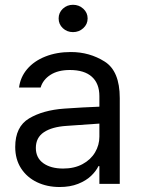

<svg xmlns="http://www.w3.org/2000/svg" viewBox="-20 -749 575 782"><path d="M241.2 -306.6Q274.4 -309.1 315.7 -311.3Q356.9 -313.5 384.8 -314.5V-357.4Q384.8 -408.7 354.2 -436.3Q323.7 -463.9 264.6 -463.9Q216.3 -463.9 185.5 -444.1Q154.8 -424.3 145.5 -392.6H57.6Q63 -435.1 90.8 -467.8Q118.7 -500.5 164.8 -518.8Q210.9 -537.1 268.6 -537.1Q344.7 -537.1 406.2 -498.3Q467.8 -459.5 467.8 -349.6V0H384.8V-72.3H380.9Q371.1 -51.8 350.8 -32.5Q330.6 -13.2 298.1 -0.2Q265.6 12.7 222.7 12.7Q171.9 12.7 130.9 -6.8Q89.8 -26.4 65.9 -63.2Q42 -100.1 42 -150.4Q42 -232.9 98.4 -266.6Q154.8 -300.3 241.2 -306.6ZM237.3 -62.5Q282.7 -62.5 316.2 -80.6Q349.6 -98.6 367.2 -128.4Q384.8 -158.2 384.8 -192.4V-245.6L251 -236.3Q191.4 -232.4 158.7 -210.4Q126 -188.5 126 -146.5Q126 -106 156.5 -84.2Q187 -62.5 237.3 -62.5ZM218.8 -673.8Q218.8 -697.3 235.8 -713.4Q252.9 -729.5 277.3 -729.5Q301.8 -729.5 319.3 -713.4Q336.9 -697.3 336.9 -673.8Q336.9 -650.4 319.3 -634.3Q301.8 -618.2 277.3 -618.2Q252.9 -618.2 235.8 -634.3Q218.8 -650.4 218.8 -673.8Z"/></svg>

Font: Pretendard GOV
Style: Regular
Weight: 400
Designer: Base glyphs from Inter by Rasmus Andersson; Hangeul glyphs from Noto Sans CJK(Source Han Sans) by Jang Soo-young and Kan
Foundry: Kil Hyung-jin
Version: Version 1.309